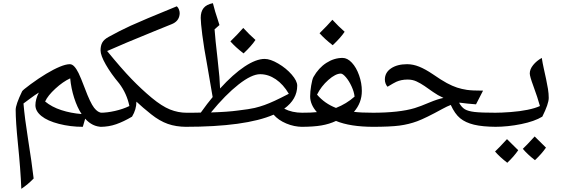

<svg xmlns="http://www.w3.org/2000/svg" viewBox="-20 -800 3583 1226"><path d="M206.1 -127.9Q206.1 -166 228 -209Q200.7 -191.9 176 -173.3Q151.4 -154.8 129.9 -139.2Q137.7 -46.4 158.7 85.4Q183.1 239.3 194.8 339.8Q159.2 377 116.2 405.8Q111.3 282.7 94.2 114.7Q80.1 -23.9 80.1 -99.1Q80.1 -131.8 121.1 -216.8Q124 -224.1 175.3 -262Q226.6 -299.8 274.9 -328.9Q323.2 -357.9 362.1 -374Q400.9 -390.1 425.8 -390.1Q440.9 -390.1 454.6 -375.2Q468.3 -360.4 481.7 -333.3Q495.1 -306.2 522 -235.4Q556.2 -143.6 580.8 -111.8Q605.5 -80.1 630.9 -80.1Q644 -80.1 644 -67.9V-2.9Q644 9.8 630.9 9.8Q570.3 9.8 523.9 -42L508.8 9.8Q429.7 9.8 356.4 -9Q283.2 -27.8 244.6 -59.1Q206.1 -90.3 206.1 -127.9ZM268.1 -151.9Q310.5 -116.7 371.6 -96.9Q432.6 -77.1 501 -71.8Q473.1 -113.8 453.6 -174.8Q434.1 -235.8 428.2 -299.8Q381.8 -278.3 333.5 -233.9Q285.2 -189.5 268.1 -151.9Z M806.2 -123Q789.6 -203.1 741.2 -267.1Q689 -329.1 655.5 -387.7Q622.1 -446.3 622.1 -478Q622.1 -508.8 633.3 -528.6Q644.5 -548.3 672.9 -564Q742.2 -602.5 814.2 -635.7Q886.2 -668.9 1108.9 -759.8Q1118.2 -752 1122.8 -739.3Q1127.4 -726.6 1127.4 -715.3L1126.5 -705.1Q1120.6 -663.6 1077.1 -646L963.9 -600.1Q766.6 -520 664.1 -474.1Q756.8 -360.8 819.8 -295.7Q882.8 -230.5 948.2 -176Q1013.7 -121.6 1065.7 -100.8Q1117.7 -80.1 1170.9 -80.1Q1181.2 -80.1 1181.2 -69.8V0Q1181.2 9.8 1170.9 9.8Q1104.5 9.8 1051.8 -8.8Q999 -27.3 944.8 -70.6Q890.6 -113.8 851.1 -150.9Q851.1 -101.6 823.2 -55.2Q769.5 -23.4 721.9 -6.8Q674.3 9.8 621.1 9.8Q611.3 9.8 611.3 0V-69.8Q611.3 -80.1 621.1 -80.1Q663.6 -80.1 714.1 -91.6Q764.6 -103 806.2 -123Z M1611.3 -544.9Q1586.4 -507.3 1535.2 -459Q1482.9 -499.5 1451.2 -535.6Q1501 -584.5 1533.2 -621.6Q1571.8 -579.6 1611.3 -544.9ZM1911.1 9.8Q1858.4 9.8 1807.9 -11.5Q1757.3 -32.7 1727.1 -67.9Q1547.9 9.8 1161.1 9.8Q1151.4 9.8 1151.4 0V-69.8Q1151.4 -80.1 1161.1 -80.1H1205.6L1262.2 -81.1Q1304.7 -140.6 1337.9 -180.2L1303.2 -382.8Q1281.7 -498 1271.7 -577.4Q1261.7 -656.7 1261.7 -686Q1261.7 -725.6 1280 -748.5Q1298.3 -771.5 1339.4 -779.8Q1353.5 -723.6 1370.1 -675.8L1381.3 -640.1L1350.1 -612.8Q1354.5 -549.3 1369.1 -424.8Q1378.4 -340.3 1380.9 -309.8Q1383.3 -279.3 1385.3 -234.9Q1468.3 -326.2 1541.7 -375Q1615.2 -423.8 1669.9 -423.8Q1706.1 -423.8 1756.8 -394Q1807.6 -364.3 1842.8 -323.7Q1877.9 -283.2 1877.9 -252.9Q1877.9 -166 1794.9 -106Q1844.7 -80.1 1911.1 -80.1Q1920.9 -80.1 1920.9 -69.8V0Q1920.9 9.8 1911.1 9.8ZM1641.1 -326.2Q1586.9 -326.2 1503.4 -260.7Q1419.9 -195.3 1327.1 -82Q1436.5 -85.4 1499 -94.2Q1573.7 -103 1606.4 -110.8Q1639.2 -118.7 1668.9 -129.4Q1698.7 -140.1 1734.6 -156.7Q1770.5 -173.3 1824.2 -201.2Q1789.1 -261.2 1741.2 -293.7Q1693.4 -326.2 1641.1 -326.2Z M2003.4 -84Q1960.4 -132.3 1960.4 -185.1Q1960.4 -214.8 1967 -254.2Q1973.6 -293.5 1981.4 -308.1Q2014.6 -366.7 2064 -398.4Q2113.3 -430.2 2167.5 -430.2Q2198.2 -430.2 2226.8 -399.7Q2255.4 -369.1 2272.9 -319.3Q2290.5 -269.5 2290.5 -219.2Q2290.5 -143.6 2240.2 -85.9Q2284.2 -80.1 2366.2 -80.1Q2376.5 -80.1 2376.5 -69.8V0Q2376.5 9.8 2366.2 9.8Q2215.8 9.8 2125.5 -27.8Q2083.5 -7.8 2032.2 1Q1981 9.8 1902.3 9.8Q1891.6 9.8 1891.6 -1V-68.8Q1891.6 -80.1 1902.3 -80.1Q1970.2 -80.1 2003.4 -84ZM2004.4 -195.8Q2053.2 -138.7 2125.5 -110.8Q2192.4 -137.2 2244.1 -183.1Q2241.2 -212.9 2225.1 -248Q2209 -283.2 2189 -306.6Q2168.9 -330.1 2156.2 -330.1Q2122.6 -330.1 2076.7 -289.6Q2030.8 -249 2004.4 -195.8ZM2180.7 -597.2Q2155.8 -559.6 2104.5 -511.2Q2052.2 -551.8 2020.5 -587.9Q2070.3 -636.7 2102.5 -673.8Q2141.1 -631.8 2180.7 -597.2Z M2356.4 9.8Q2346.7 9.8 2346.7 0V-69.8Q2346.7 -80.1 2356.4 -80.1Q2530.3 -80.1 2628.4 -109.9Q2662.6 -120.1 2724.6 -146.5Q2773.9 -167 2811.5 -174.8Q2774.4 -191.9 2745.6 -212.4Q2716.8 -232.9 2691.2 -250.5Q2665.5 -268.1 2639.9 -280Q2614.3 -292 2583.5 -292Q2560.5 -292 2542.7 -288.1Q2524.9 -284.2 2510.3 -277.6Q2495.6 -271 2454.6 -246.1Q2447.8 -252.9 2442.6 -265.4Q2437.5 -277.8 2437.5 -292Q2437.5 -336.9 2477.1 -363.5Q2516.6 -390.1 2579.6 -390.1Q2617.2 -390.1 2656.2 -374.5Q2695.3 -358.9 2743.7 -326.2Q2797.9 -288.6 2833.3 -269.5Q2868.7 -250.5 2898.7 -240.7Q2928.7 -231 2961.4 -226.1Q2994.1 -221.2 3064.5 -221.2L3019.5 -133.8Q2960 -138.2 2919.4 -144H2911.6Q2927.7 -114.3 2948.7 -102.1Q2969.7 -89.8 3010.7 -85Q3051.8 -80.1 3149.4 -80.1Q3159.7 -80.1 3159.7 -69.8V0Q3159.7 9.8 3149.4 9.8Q3061 9.3 3006.6 -3.9Q2952.1 -17.1 2918.2 -44.9Q2884.3 -72.8 2858.4 -129.9Q2835 -121.1 2805.7 -105Q2698.2 -45.9 2644.3 -25.9Q2590.3 -5.9 2530.5 2Q2470.7 9.8 2356.4 9.8Z M3139.6 9.8Q3129.9 9.8 3129.9 0V-69.8Q3129.9 -80.1 3139.6 -80.1Q3181.2 -80.1 3240.5 -84.5Q3299.8 -88.9 3348.6 -98.9Q3397.5 -108.9 3427.7 -123Q3413.6 -175.3 3385.3 -252Q3362.8 -312.5 3362.8 -331.1Q3362.8 -357.9 3384.5 -384.8Q3406.2 -411.6 3439.5 -430.2Q3444.8 -396 3452.4 -362.1Q3460 -328.1 3467 -295.4Q3474.1 -262.7 3479 -232.2Q3483.9 -201.7 3483.9 -174.8Q3483.9 -137.2 3442.9 -55.2Q3393.1 -24.9 3307.9 -7.6Q3222.7 9.8 3139.6 9.8ZM3289.1 159.2Q3262.2 198.7 3219.2 239.3Q3170.9 202.1 3141.1 167.5Q3164.1 146.5 3217.3 88.4Q3227.5 99.6 3289.1 159.2ZM3466.3 142.6Q3439.9 181.2 3396 222.7Q3350.1 187.5 3318.4 150.4Q3338.9 131.8 3394 71.3Q3404.8 83 3466.3 142.6Z"/></svg>

Font: Droid Persian Naskh
Style: Regular
Weight: 400
Designer: Pascal Zoghbi
Foundry: Ascender Corporation
Version: Version 1.00